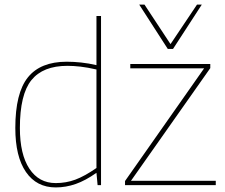

<svg xmlns="http://www.w3.org/2000/svg" viewBox="-20 -810 985 840"><path d="M407 0 402 -54Q354 -20 311 -5Q268 10 224 10Q140 10 93.5 -57.5Q47 -125 47 -250Q47 -403 102 -471.5Q157 -540 272 -540Q302 -540 335 -536.5Q368 -533 402 -525V-740H422V0ZM402 -75V-506Q363 -515 332 -518.5Q301 -522 275 -522Q168 -522 117.5 -459.5Q67 -397 67 -250Q67 -135 108.5 -72Q150 -9 224 -9Q269 -9 309.5 -24Q350 -39 402 -75ZM527 0V-18L873 -511H550V-530H900V-512L553 -19H924V0ZM863 -790 737 -596H714L589 -790H612L726 -617L842 -790Z"/></svg>

Font: Georama Thin
Style: Regular
Weight: 100
Designer: Jean-Baptiste Levee
Foundry: Production Type
Version: Version 1.000